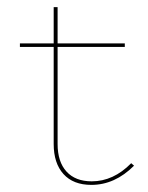

<svg xmlns="http://www.w3.org/2000/svg" viewBox="-20 -513 415 540"><path d="M357 -47Q303 7 237 7Q186 7 158.5 -23.5Q131 -54 131 -108V-381H36V-391H131V-493H142V-391H331V-381H142V-108Q142 -58 167 -30.5Q192 -3 238 -3Q299 -3 349 -54Z"/></svg>

Font: Ysabeau Hairline
Style: Regular
Weight: 100
Designer: Christian Thalmann (Catharsis Fonts)
Version: Version 0.003